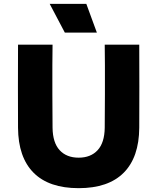

<svg xmlns="http://www.w3.org/2000/svg" viewBox="-20 -966 820 1001"><path d="M253 -627Q253 -547 253 -473.5Q253 -400 254 -300Q255 -222 291 -183Q327 -144 390 -144Q453 -144 489 -183Q525 -222 526 -300Q527 -400 527 -473.5Q527 -547 527 -627Q526 -658 526 -733H706Q707 -511 706 -300Q705 -146 625 -65.5Q545 15 390 15Q235 15 155 -65.5Q75 -146 74 -300Q73 -511 74 -733H254Q254 -658 253 -627ZM485 -796H318L239 -946H430Z"/></svg>

Font: Kreadon
Style: Regular
Weight: 400
Designer: kohakuno
Foundry: StudioGnu
Version: Version 1.000;Glyphs 3.1.2 (3151)